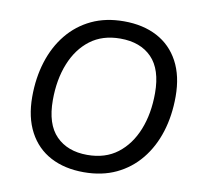

<svg xmlns="http://www.w3.org/2000/svg" viewBox="-80 -799 931 892"><g transform="rotate(10 385.5 -352.5)"><path d="M371 9Q281 9 214.5 -26Q148 -61 111.5 -129.5Q75 -198 75 -295Q75 -384 99 -460.5Q123 -537 169.5 -594Q216 -651 282.5 -682.5Q349 -714 435 -714Q525 -714 591.5 -679Q658 -644 694.5 -576Q731 -508 731 -411Q731 -321 707 -244.5Q683 -168 636.5 -111Q590 -54 523.5 -22.5Q457 9 371 9ZM373 -73Q458 -73 515.5 -117Q573 -161 603.5 -237Q634 -313 634 -410Q634 -522 580.5 -577Q527 -632 432 -632Q348 -632 290.5 -588.5Q233 -545 202.5 -469Q172 -393 172 -296Q172 -183 226 -128Q280 -73 373 -73Z"/></g></svg>

Font: Nunito Medium
Style: Italic
Weight: 500
Designer: Vernon Adams
Foundry: Vernon Adams
Version: Version 3.601